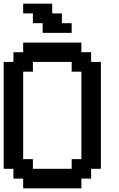

<svg xmlns="http://www.w3.org/2000/svg" viewBox="-20 -1020 644 1040"><path d="M262.7 0Q262.7 0 105.5 0Q105.5 0 105.5 -52.7Q105.5 -52.7 52.7 -52.7Q52.7 -52.7 52.7 -105.5Q52.7 -105.5 0 -105.5Q0 -105.5 0 -684.6Q0 -684.6 52.7 -684.6Q52.7 -684.6 52.7 -737.3Q52.7 -737.3 105.5 -737.3Q105.5 -737.3 105.5 -789.1Q105.5 -789.1 420.9 -789.1Q420.9 -789.1 420.9 -737.3Q420.9 -737.3 473.6 -737.3Q473.6 -737.3 473.6 -684.6Q473.6 -684.6 526.4 -684.6Q526.4 -684.6 526.4 -105.5Q526.4 -105.5 473.6 -105.5Q473.6 -105.5 473.6 -52.7Q473.6 -52.7 420.9 -52.7Q420.9 -52.7 420.9 0Q420.9 0 262.7 0ZM262.7 -105.5Q262.7 -105.5 368.2 -105.5Q368.2 -105.5 368.2 -158.2Q368.2 -158.2 420.9 -158.2Q420.9 -158.2 420.9 -631.8Q420.9 -631.8 368.2 -631.8Q368.2 -631.8 368.2 -684.6Q368.2 -684.6 158.2 -684.6Q158.2 -684.6 158.2 -631.8Q158.2 -631.8 105.5 -631.8Q105.5 -631.8 105.5 -158.2Q105.5 -158.2 158.2 -158.2Q158.2 -158.2 158.2 -105.5Q158.2 -105.5 262.7 -105.5ZM289.1 -841.8Q289.1 -841.8 210.9 -841.8Q210.9 -841.8 210.9 -894.5Q210.9 -894.5 158.2 -894.5Q158.2 -894.5 158.2 -947.3Q158.2 -947.3 105.5 -947.3Q105.5 -947.3 105.5 -1000Q105.5 -1000 262.7 -1000Q262.7 -1000 262.7 -947.3Q262.7 -947.3 315.4 -947.3Q315.4 -947.3 315.4 -894.5Q315.4 -894.5 368.2 -894.5Q368.2 -894.5 368.2 -841.8Q368.2 -841.8 289.1 -841.8Z"/></svg>

Font: VCR Jazz Mono
Style: Regular
Weight: 400
Version: Version 3.1